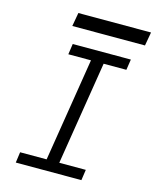

<svg xmlns="http://www.w3.org/2000/svg" viewBox="-131 -989 871 1077"><g transform="rotate(15 305.0 -450.5)"><path d="M74.5 -62H228.5L325 -663H193.5L202.5 -725H540L530.5 -663H398.5L302 -62H456L447 0H66ZM188 -901H610L596 -822H174Z"/></g></svg>

Font: JuliaMono Light
Style: Italic
Weight: 300
Italic angle: -9°
Monospace: yes
Designer: cormullion
Foundry: corm
Version: Version 0.054; ttfautohint (v1.8.4)